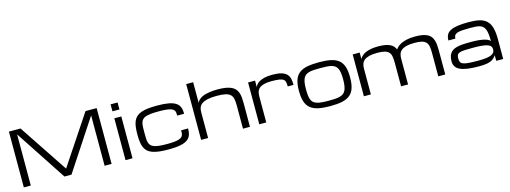

<svg xmlns="http://www.w3.org/2000/svg" viewBox="-11 -1616 6621 2493"><g transform="rotate(-15 3300.0 -369.0)"><path d="M187.5 -687.5V0H93.8V-750H250L687 -93.8L1124 -750H1273.4V0H1179.7V-677.2L734.4 0H639.6Z M1460.9 -562.5H1554.7V0H1460.9ZM1554.7 -656.2H1460.9V-750H1554.7Z M1695.3 -280.3Q1695.3 -338.9 1701.2 -383.8Q1707 -428.7 1721.9 -461.9Q1736.8 -495.1 1762 -517.3Q1787.1 -539.6 1825.4 -553.2Q1863.8 -566.9 1916.5 -572.8Q1969.2 -578.6 2039.6 -578.6Q2133.3 -578.6 2193.8 -567.1Q2254.4 -555.7 2289.6 -532Q2324.7 -508.3 2338.4 -471.9Q2352.1 -435.5 2352.1 -385.3H2258.3Q2258.3 -403.3 2257.3 -418.9Q2256.3 -434.6 2250.2 -447.3Q2244.1 -460 2231 -470Q2217.8 -480 2193.4 -486.8Q2168.9 -493.7 2131.6 -497.1Q2094.2 -500.5 2039.6 -500.5Q1977.1 -500.5 1934.3 -496.1Q1891.6 -491.7 1863.8 -481.7Q1835.9 -471.7 1820.8 -454.8Q1805.7 -438 1798.8 -413.6Q1792 -389.2 1790.8 -356.2Q1789.6 -323.2 1789.6 -280.3Q1789.6 -238.3 1790.8 -205.8Q1792 -173.3 1798.8 -149.2Q1805.7 -125 1820.8 -108.4Q1835.9 -91.8 1863.8 -81.5Q1891.6 -71.3 1934.3 -66.9Q1977.1 -62.5 2039.6 -62.5Q2094.2 -62.5 2131.6 -66.4Q2168.9 -70.3 2193.4 -77.6Q2217.8 -85 2231 -95.7Q2244.1 -106.4 2250.2 -120.4Q2256.3 -134.3 2257.3 -151.1Q2258.3 -168 2258.3 -187.5H2352.1Q2352.1 -136.2 2338.4 -98.6Q2324.7 -61 2289.6 -36.9Q2254.4 -12.7 2193.8 -1Q2133.3 10.7 2039.6 10.7Q1969.2 10.7 1916.5 4.9Q1863.8 -1 1825.4 -14.4Q1787.1 -27.8 1762 -49.8Q1736.8 -71.8 1721.9 -104Q1707 -136.2 1701.2 -179.9Q1695.3 -223.6 1695.3 -280.3Z M3039.6 0V-317.4Q3039.6 -368.2 3031.7 -403.1Q3023.9 -438 3000.5 -459.5Q2977.1 -481 2934.1 -490.5Q2891.1 -500 2820.8 -500Q2744.6 -500 2696 -489Q2647.5 -478 2619.6 -458.3Q2591.8 -438.5 2581.3 -410.6Q2570.8 -382.8 2570.8 -348.6V0H2477.1V-750H2570.8V-473.6Q2580.6 -496.6 2598.6 -513.2Q2616.7 -529.8 2640.4 -541.5Q2664.1 -553.2 2691.4 -560.3Q2718.8 -567.4 2746.8 -571.3Q2774.9 -575.2 2802 -576.7Q2829.1 -578.1 2852.1 -578.1Q2914.6 -578.1 2959.7 -570.6Q3004.9 -563 3036.4 -548.1Q3067.9 -533.2 3086.9 -511.2Q3106 -489.3 3116.5 -460.2Q3127 -431.2 3130.4 -395.3Q3133.8 -359.4 3133.8 -317.4L3133.3 0Z M3743.2 -379.4Q3743.2 -414.6 3738 -437.7Q3732.9 -460.9 3713.9 -474.9Q3694.8 -488.8 3657.5 -494.4Q3620.1 -500 3555.7 -500Q3492.7 -500 3453.1 -489Q3413.6 -478 3391.1 -458Q3368.7 -438 3360.6 -410.2Q3352.5 -382.3 3352.5 -348.1V0H3258.8V-562.5H3352.5V-473.1Q3357.4 -488.3 3370.6 -506.6Q3383.8 -524.9 3410.6 -540.8Q3437.5 -556.6 3480.2 -567.4Q3522.9 -578.1 3586.9 -578.1Q3660.2 -578.1 3706.1 -565.2Q3752 -552.2 3777.6 -527.1Q3803.2 -502 3812.3 -464.8Q3821.3 -427.7 3821.3 -379.4Z M3868.2 -285.2Q3868.2 -371.6 3886.7 -428.2Q3905.3 -484.9 3946.3 -518.1Q3987.3 -551.3 4052.7 -564.7Q4118.2 -578.1 4211.9 -578.1Q4305.7 -578.1 4371.1 -564.7Q4436.5 -551.3 4477.5 -518.1Q4518.6 -484.9 4537.1 -428.2Q4555.7 -371.6 4555.7 -285.2Q4555.7 -198.7 4537.1 -141.6Q4518.6 -84.5 4477.5 -50.8Q4436.5 -17.1 4371.1 -3.2Q4305.7 10.7 4211.9 10.7Q4118.2 10.7 4052.7 -3.2Q3987.3 -17.1 3946.3 -50.8Q3905.3 -84.5 3886.7 -141.6Q3868.2 -198.7 3868.2 -285.2ZM3961.9 -285.2Q3961.9 -238.3 3965.3 -203.6Q3968.8 -168.9 3978.3 -144Q3987.8 -119.1 4004.9 -103.5Q4022 -87.9 4049.8 -78.6Q4077.6 -69.3 4117.4 -65.9Q4157.2 -62.5 4211.9 -62.5Q4258.8 -62.5 4295.7 -64.7Q4332.5 -66.9 4360.1 -74.7Q4387.7 -82.5 4407.2 -96.9Q4426.8 -111.3 4438.7 -136.2Q4450.7 -161.1 4456.3 -197.5Q4461.9 -233.9 4461.9 -285.2Q4461.9 -335.4 4456.3 -370.8Q4450.7 -406.2 4438.7 -430.2Q4426.8 -454.1 4407.2 -468Q4387.7 -481.9 4360.1 -489Q4332.5 -496.1 4295.7 -498Q4258.8 -500 4211.9 -500Q4165 -500 4128.2 -498Q4091.3 -496.1 4063.7 -489Q4036.1 -481.9 4016.6 -468Q3997.1 -454.1 3985.1 -430.2Q3973.1 -406.2 3967.5 -370.8Q3961.9 -335.4 3961.9 -285.2Z M5258.8 0H5165V-317.4Q5165 -368.2 5158.4 -403.1Q5151.9 -438 5131.6 -459.5Q5111.3 -481 5074.5 -490.5Q5037.6 -500 4977.5 -500Q4911.6 -500 4869.1 -489Q4826.7 -478 4802.2 -458.3Q4777.8 -438.5 4768.3 -410.6Q4758.8 -382.8 4758.8 -348.6V0H4665V-562.5H4758.8V-473.6Q4759.3 -475.1 4763.2 -483.4Q4767.1 -491.7 4777.1 -503.2Q4787.1 -514.6 4804.4 -527.8Q4821.8 -541 4849.4 -552.2Q4877 -563.5 4916 -570.8Q4955.1 -578.1 5008.8 -578.1Q5061.5 -578.1 5100.3 -571.5Q5139.2 -564.9 5166.7 -552Q5194.3 -539.1 5211.7 -519.8Q5229 -500.5 5239.3 -475.6Q5247.6 -488.8 5265.1 -506.3Q5282.7 -523.9 5314.2 -540Q5345.7 -556.2 5393.1 -567.1Q5440.4 -578.1 5508.8 -578.1Q5564.9 -578.1 5605.2 -570.6Q5645.5 -563 5673.3 -548.1Q5701.2 -533.2 5718 -511.2Q5734.9 -489.3 5743.9 -460.2Q5752.9 -431.2 5755.9 -395.3Q5758.8 -359.4 5758.8 -317.4V0H5665V-317.4Q5665 -368.2 5658.4 -403.1Q5651.9 -438 5631.6 -459.5Q5611.3 -481 5574.5 -490.5Q5537.6 -500 5477.5 -500Q5411.6 -500 5369.1 -489Q5326.7 -478 5302.2 -458.3Q5277.8 -438.5 5268.3 -410.6Q5258.8 -382.8 5258.8 -348.6Z M6443.8 -77.1Q6442.4 -71.3 6421.9 -47.9Q6407.2 -30.3 6382.8 -16.8Q6358.4 -3.4 6317.6 4.2Q6276.9 11.7 6210.4 11.7Q6122.1 11.7 6059.6 2.7Q5997.1 -6.3 5957.5 -25.1Q5918 -43.9 5899.7 -73.2Q5881.3 -102.5 5881.3 -143.1Q5881.3 -185.5 5891.4 -215.1Q5901.4 -244.6 5920.7 -264.6Q5939.9 -284.7 5967.3 -295.9Q5994.6 -307.1 6029.5 -313Q6064.5 -318.8 6106 -320.3Q6147.5 -321.8 6194.3 -321.8Q6261.2 -321.8 6306.2 -316.2Q6351.1 -310.5 6379.6 -302Q6408.2 -293.5 6422.9 -283.7Q6437.5 -273.9 6443.8 -265.6Q6443.8 -320.3 6439.2 -358.9Q6434.6 -397.5 6424.1 -423.3Q6413.6 -449.2 6397 -464.6Q6380.4 -480 6356.2 -487.8Q6332 -495.6 6299.8 -497.8Q6267.6 -500 6226.1 -500Q6161.6 -500 6119.1 -496.8Q6076.7 -493.7 6051.8 -484.4Q6026.9 -475.1 6016.6 -458.7Q6006.3 -442.4 6006.3 -416H5912.6Q5912.6 -460.4 5928.5 -491.2Q5944.3 -522 5981.2 -541.3Q6018.1 -560.5 6078.1 -569.3Q6138.2 -578.1 6226.1 -578.1Q6312 -578.1 6371.6 -564Q6431.2 -549.8 6468 -514.2Q6504.9 -478.5 6521.2 -418.2Q6537.6 -357.9 6537.6 -265.6V0H6443.8ZM6226.1 -62.5Q6288.1 -62.5 6329.8 -68.4Q6371.6 -74.2 6397 -85.9Q6422.4 -97.7 6433.1 -115.2Q6443.8 -132.8 6443.8 -156.2Q6443.8 -179.7 6431.4 -196Q6418.9 -212.4 6389.9 -222.7Q6360.8 -232.9 6313 -237.5Q6265.1 -242.2 6194.8 -242.2Q6124.5 -242.2 6081.3 -239.7Q6038.1 -237.3 6014.6 -228.5Q5991.2 -219.7 5983.2 -202.6Q5975.1 -185.5 5975.1 -156.2Q5975.1 -127 5983.6 -108.6Q5992.2 -90.3 6018.6 -80.1Q6044.9 -69.8 6094.5 -66.2Q6144 -62.5 6226.1 -62.5Z"/></g></svg>

Font: Michroma
Style: Regular
Weight: 400
Version: Version 1.000